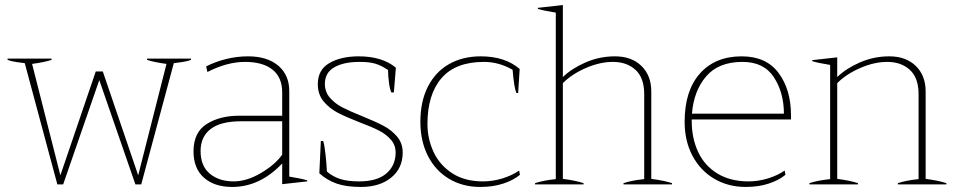

<svg xmlns="http://www.w3.org/2000/svg" viewBox="-20 -730 3786 760"><path d="M78 -480Q70 -481 47.5 -484Q25 -487 10 -493V-498H184V-493Q158 -484 107 -477L219 -36L359 -447H387L527 -36L639 -477Q588 -484 562 -493V-498H736V-493Q721 -487 698.5 -484Q676 -481 668 -480L539 0H516L373 -413L230 0H207Z M746 -131Q746 -206 798 -239Q850 -272 927 -272H1097V-364Q1097 -424 1058.5 -454.5Q1020 -485 950 -485Q879 -485 801 -445L796 -467Q830 -485 873.5 -496Q917 -507 962 -507Q1038 -507 1081.5 -470Q1125 -433 1125 -370V-31Q1175 -23 1196 -16V-12L1097 -1V-83Q1009 10 899 10Q829 10 787.5 -26.5Q746 -63 746 -131ZM1097 -118V-250H935Q854 -250 814 -219.5Q774 -189 774 -132Q774 -73 810.5 -42.5Q847 -12 905 -12Q957 -12 1013.5 -45.5Q1070 -79 1097 -118Z M1244 -44 1250 -172H1259Q1264 -160 1268.5 -119Q1273 -78 1274 -51Q1297 -31 1326.5 -21.5Q1356 -12 1401 -12Q1473 -12 1509.5 -43.5Q1546 -75 1546 -126Q1546 -156 1527 -177.5Q1508 -199 1479.5 -213.5Q1451 -228 1403 -246Q1349 -267 1316.5 -284Q1284 -301 1261 -328.5Q1238 -356 1238 -397Q1238 -454 1284 -480.5Q1330 -507 1400 -507Q1493 -507 1547 -462L1539 -364H1529Q1523 -377 1519.5 -404Q1516 -431 1516 -453Q1489 -471 1465.5 -478Q1442 -485 1404 -485Q1340 -485 1303 -463.5Q1266 -442 1266 -398Q1266 -366 1286 -343Q1306 -320 1335 -305Q1364 -290 1414 -270Q1468 -248 1499 -231.5Q1530 -215 1552 -189Q1574 -163 1574 -126Q1574 -64 1528.5 -27Q1483 10 1409 10Q1350 10 1312 -3.5Q1274 -17 1244 -44Z M1644 -248Q1644 -329 1674 -387.5Q1704 -446 1758 -476.5Q1812 -507 1883 -507Q1979 -507 2037 -457L2031 -362H2024Q2015 -382 2009 -454Q1954 -485 1896 -485Q1783 -485 1727.5 -420.5Q1672 -356 1672 -239Q1672 -181 1696 -129Q1720 -77 1769.5 -44.5Q1819 -12 1892 -12Q1931 -12 1969.5 -24Q2008 -36 2035 -55L2038 -38Q2013 -17 1972.5 -3.5Q1932 10 1881 10Q1811 10 1757 -22.5Q1703 -55 1673.5 -113.5Q1644 -172 1644 -248Z M2640 -5V0H2448V-5Q2481 -16 2530 -21V-357Q2530 -422 2495.5 -453.5Q2461 -485 2406 -485Q2355 -485 2299.5 -461Q2244 -437 2208 -401V-22Q2261 -15 2290 -5V0H2098V-5Q2131 -16 2180 -21V-680Q2130 -688 2109 -695V-699L2208 -710V-425Q2243 -459 2298 -483Q2353 -507 2414 -507Q2480 -507 2519 -469Q2558 -431 2558 -368V-22Q2611 -15 2640 -5Z M2718 -257V-252Q2718 -183 2743.5 -128.5Q2769 -74 2820 -43Q2871 -12 2943 -12Q2982 -12 3020.5 -24Q3059 -36 3086 -55L3089 -38Q3064 -17 3023.5 -3.5Q2983 10 2932 10Q2862 10 2807 -22.5Q2752 -55 2721 -113.5Q2690 -172 2690 -248Q2690 -371 2750.5 -439Q2811 -507 2916 -507Q3013 -507 3062 -441Q3111 -375 3111 -274V-257ZM2719 -280H3083Q3083 -363 3043.5 -424Q3004 -485 2919 -485Q2824 -485 2775 -427.5Q2726 -370 2719 -280Z M3726 -5V0H3534V-5Q3567 -16 3616 -21V-357Q3616 -422 3581.5 -453.5Q3547 -485 3492 -485Q3441 -485 3385.5 -461Q3330 -437 3294 -401V-22Q3347 -15 3376 -5V0H3184V-5Q3217 -16 3266 -21V-473Q3216 -481 3195 -488V-492L3294 -503V-425Q3329 -459 3384 -483Q3439 -507 3500 -507Q3566 -507 3605 -469Q3644 -431 3644 -368V-22Q3697 -15 3726 -5Z"/></svg>

Font: Trirong Thin
Style: Regular
Weight: 250
Designer: Katatrad Team
Foundry: CadsonDemak
Version: Version 1.001